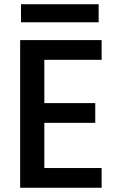

<svg xmlns="http://www.w3.org/2000/svg" viewBox="-20 -885 564 905"><path d="M189 -603V-399H429V-306H189V-93H459V0H75V-696H459V-603ZM445 -865V-780H79V-865Z"/></svg>

Font: A Bank Premium Med
Style: Regular
Weight: 500
Designer: Ninad Kale (Devanagari), Jonny Pinhorn (Latin), Htun Naung (Myanmar)
Foundry: Indian Type Foundry
Version: 4.004